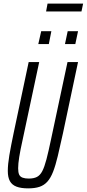

<svg xmlns="http://www.w3.org/2000/svg" viewBox="-20 -1030 478 1058"><path d="M135 8Q96 8 71 -1.5Q46 -11 34.5 -32Q23 -53 23 -88Q23 -124 31.5 -174.5Q40 -225 55 -296L138 -688H196L105 -261Q92 -203 86 -165Q80 -127 80 -103Q80 -80 85.5 -68Q91 -56 104.5 -51Q118 -46 138 -46Q166 -46 183.5 -55Q201 -64 213 -87Q225 -110 236 -152Q247 -194 261 -261L352 -688H410L327 -296Q311 -223 298.5 -170.5Q286 -118 272.5 -83.5Q259 -49 241 -29Q223 -9 197.5 -0.5Q172 8 135 8ZM338 -787 353 -858H410L395 -787ZM191 -787 207 -858H263L249 -787ZM234 -967 242 -1010H438L429 -967Z"/></svg>

Font: Saira UltraCondensed
Style: Italic
Weight: 400
Width: 1
Italic angle: -12°
Designer: Hector Gatti with collaboration of the Omnibus-Type team
Foundry: Omnibus-Type
Version: Version 1.101